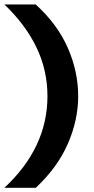

<svg xmlns="http://www.w3.org/2000/svg" viewBox="-45 -784 428 872"><path d="M263.1 -566.1C231.8 -637.9 183.2 -703.6 117.4 -763.6H-25C38.2 -703.6 86.6 -638.9 120.2 -569.5C153.8 -500.2 170.5 -426.2 170.5 -347.4C170.5 -269.3 154.2 -195.6 121.7 -126.3C89.1 -56.9 40.3 8.1 -24.9 68.8H117.5C182.6 8.1 231 -58.1 262.7 -130.2C294.3 -202.1 310.1 -274.5 310.1 -347.4C310.1 -421.6 294.4 -494.5 263.1 -566.1Z"/></svg>

Font: Diatome
Style: Bold
Weight: 700
Designer: 15.100.17
Foundry: 15.100.17
Version: Version 1.004;Fontself Maker 3.5.8